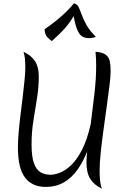

<svg xmlns="http://www.w3.org/2000/svg" viewBox="-20 -1117 784 1168"><path d="M216 -653Q216 -586 205 -518.5Q194 -451 183 -382Q172 -313 172 -239Q172 -164 186.5 -124Q201 -84 227 -69Q253 -54 287 -54Q311 -54 343.5 -66Q376 -78 411 -110.5Q446 -143 478 -204Q510 -265 532 -363Q543 -450 554 -543.5Q565 -637 565 -715V-720Q565 -720 565 -719.5Q565 -719 565 -715V-706Q565 -712 565 -720Q565 -742 564 -762.5Q563 -783 561 -802Q604 -799 623.5 -784Q643 -769 648 -744Q653 -719 653 -684Q653 -652 646 -596Q639 -540 629.5 -471Q620 -402 610 -330Q600 -258 593 -192.5Q586 -127 586 -78Q586 -2 600 31Q552 8 529 -29Q506 -66 506 -129Q506 -142 507 -158.5Q508 -175 510 -195Q486 -134 452 -85.5Q418 -37 370 -8.5Q322 20 257 20Q176 20 132.5 -36.5Q89 -93 89 -220Q89 -260 93.5 -312Q98 -364 105 -420Q112 -476 118.5 -530.5Q125 -585 129.5 -631Q134 -677 134 -707Q134 -772 123 -802Q170 -780 193 -745Q216 -710 216 -653ZM295 -867Q286 -873 269.5 -889Q253 -905 251 -939Q366 -1018 430 -1097Q449 -1092 458 -1074Q467 -1056 476.5 -1029Q486 -1002 505 -967Q524 -932 563 -893Q558 -891 548.5 -888Q539 -885 521 -885Q496 -885 479 -896Q462 -907 450 -936Q438 -965 428 -1019Q406 -981 376.5 -947Q347 -913 295 -867Z"/></svg>

Font: Merienda Light
Style: Regular
Weight: 300
Designer: Eduardo Rodriguez Tunni
Foundry: Eduardo Rodriguez Tunni
Version: Version 2.001; ttfautohint (v1.8.4.7-5d5b)